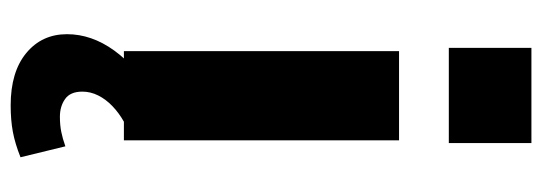

<svg xmlns="http://www.w3.org/2000/svg" viewBox="-340 -444 992 351"><g transform="rotate(90 155.5 -269.0)"><path d="M74 0V-503H237V0ZM68 -594V-745H242V-594ZM173 207Q112 207 77.5 178.5Q43 150 43 104Q43 59 73 17.5Q103 -24 151 -46L203 0Q187 9 174.5 21Q162 33 155 47Q148 61 148 76Q148 98 161.5 107.5Q175 117 194 117Q209 117 221.5 114.5Q234 112 248 107L268 189Q243 199 221.5 203Q200 207 173 207Z"/></g></svg>

Font: Nunito Sans 7pt ExtraBold
Style: Regular
Weight: 800
Designer: Vernon Adams
Foundry: Vernon Adams
Version: Version 3.101;gftools[0.9.27]